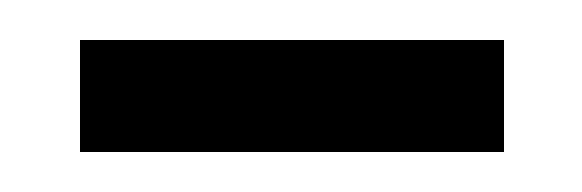

<svg xmlns="http://www.w3.org/2000/svg" viewBox="-20 -820 291 96"><path d="M20 -800V-744H232V-800Z"/></svg>

Font: VL Bebas Neue Regular
Style: Regular
Weight: 400
Designer: Ryoichi Tsunekawa
Foundry: Ryoichi Tsunekawa
Version: Version 001.003